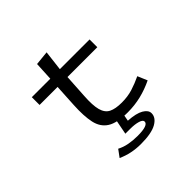

<svg xmlns="http://www.w3.org/2000/svg" viewBox="-194 -762 1138 1138"><g transform="rotate(-45 375.0 -193.0)"><path d="M101 -392V-457H256L262 -574L351 -583L336 -457H585V-392H335L326 -243Q321 -168 332 -127.5Q343 -87 373 -72Q403 -57 456 -57Q506 -57 547.5 -70Q589 -83 631 -103L657 -42Q605 -17 551.5 -4Q498 9 440 9Q351 9 307.5 -18.5Q264 -46 251.5 -103Q239 -160 244 -248L252 -392ZM362 197Q282 197 214 166L247 121Q275 136 309.5 142.5Q344 149 382 149Q472 149 472 118Q472 104 446 96Q420 88 380 88H340L357 0H413L405 44Q471 48 503.5 67Q536 86 536 112Q536 149 493.5 173Q451 197 362 197Z"/></g></svg>

Font: Inconsolata ExtraExpanded Thin
Style: Regular
Weight: 100
Width: 8
Monospace: yes
Designer: Raph Levien, Cyreal, Brenton Simpson
Foundry: Raph Levien, Cyreal, Google
Version: Version 3.100; ttfautohint (v1.8.4.7-5d5b)